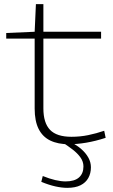

<svg xmlns="http://www.w3.org/2000/svg" viewBox="-20 -685 545 925"><path d="M313 10Q259 10 222 -8Q185 -26 166 -64Q147 -102 147 -162V-499H10V-526L147 -532L153 -665H189V-532H467V-499H189V-163Q189 -93 221 -59.5Q253 -26 324 -26Q366 -26 405 -34Q444 -42 482 -55L489 -21Q440 -5 395 2.5Q350 10 313 10ZM186 163Q218 176 246 182.5Q274 189 296 189Q339 189 360.5 170Q382 151 382 117Q382 94 368 74Q354 54 330 35.5Q306 17 278 -1H319Q350 14 372 33.5Q394 53 406 75Q418 97 418 121Q418 150 405.5 172.5Q393 195 368 207.5Q343 220 304 220Q278 220 246.5 213Q215 206 179 191Z"/></svg>

Font: Georama Expanded ExtraLight
Style: Regular
Weight: 250
Width: 7
Designer: Jean-Baptiste Levee
Foundry: Production Type
Version: Version 1.001